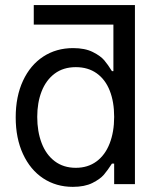

<svg xmlns="http://www.w3.org/2000/svg" viewBox="-20 -727 631 758"><path d="M512.7 -707V0H430.7V-81.1H421.9Q405.3 -55.2 390.4 -37.6Q375.5 -20 344.7 -4.6Q314 10.7 267.6 10.7Q201.7 10.7 150.6 -22.9Q99.6 -56.6 70.8 -118.9Q42 -181.2 42 -263.7Q42 -346.2 70.8 -408.2Q99.6 -470.2 150.9 -503.7Q202.1 -537.1 268.6 -537.1Q315.4 -537.1 346.2 -521.7Q377 -506.3 391.6 -489Q406.2 -471.7 421.9 -446.3H427.7V-629.9H113.3V-707ZM279.3 -461.9Q230 -461.9 195.8 -436.3Q161.6 -410.6 144.3 -366.2Q127 -321.8 127 -265.6Q127 -208 144.3 -162.4Q161.6 -116.7 196 -90.6Q230.5 -64.5 279.3 -64.5Q326.7 -64.5 360.8 -89.6Q395 -114.7 412.8 -160.4Q430.7 -206.1 430.7 -265.6Q430.7 -324.7 413.3 -368.9Q396 -413.1 361.8 -437.5Q327.6 -461.9 279.3 -461.9Z"/></svg>

Font: Pretendard GOV
Style: Regular
Weight: 400
Designer: Base glyphs from Inter by Rasmus Andersson; Hangeul glyphs from Noto Sans CJK(Source Han Sans) by Jang Soo-young and Kan
Foundry: Kil Hyung-jin
Version: Version 1.309